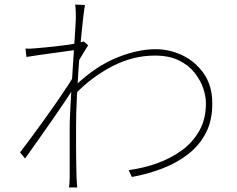

<svg xmlns="http://www.w3.org/2000/svg" viewBox="-20 -797 1040 843"><path d="M545 -50Q606 -58 666.5 -79Q727 -100 776.5 -135.5Q826 -171 855.5 -223.5Q885 -276 884 -346Q884 -375 872 -410Q860 -445 834 -478Q808 -511 765 -532Q722 -553 660 -553Q564 -553 474 -506.5Q384 -460 312 -386L311 -422Q403 -508 494.5 -544.5Q586 -581 663 -581Q725 -581 782 -553.5Q839 -526 875.5 -473Q912 -420 912 -345Q913 -270 884.5 -214.5Q856 -159 806.5 -120.5Q757 -82 693.5 -57.5Q630 -33 559 -20ZM321 -579Q314 -578 289.5 -574.5Q265 -571 231.5 -566.5Q198 -562 162.5 -557Q127 -552 96 -547L92 -584Q104 -583 115 -583.5Q126 -584 136 -585Q153 -586 181 -589Q209 -592 240.5 -595.5Q272 -599 301 -604Q330 -609 348 -615L367 -598Q358 -584 348 -567.5Q338 -551 328 -534Q318 -517 310 -502L307 -417Q289 -387 263 -348.5Q237 -310 207.5 -267.5Q178 -225 147.5 -182Q117 -139 90 -101L68 -128Q86 -151 113 -187.5Q140 -224 170 -265.5Q200 -307 228 -347.5Q256 -388 277 -420Q298 -452 306 -468L312 -544ZM313 -718Q313 -731 312.5 -747Q312 -763 310 -777L353 -775Q350 -760 345 -717.5Q340 -675 334.5 -615.5Q329 -556 324.5 -489.5Q320 -423 317 -358.5Q314 -294 314 -242Q314 -192 314 -158Q314 -124 314.5 -93Q315 -62 316 -19Q317 -6 317.5 4.5Q318 15 319 26H283Q284 21 285 7.5Q286 -6 286 -18Q286 -66 286 -98.5Q286 -131 286 -163Q286 -195 286 -242Q286 -264 288 -305Q290 -346 293 -396.5Q296 -447 299.5 -499.5Q303 -552 306 -598.5Q309 -645 311 -677Q313 -709 313 -718Z"/></svg>

Font: Noto Sans HK Thin
Style: Regular
Weight: 100
Designer: Ryoko NISHIZUKA 西塚涼子 (kana, bopomofo & ideographs); Paul D. Hunt (Latin, Greek & Cyrillic); Sandoll Communications 산돌커뮤니
Foundry: Adobe
Version: Version 2.004-H2;hotconv 1.0.118;makeotfexe 2.5.65603